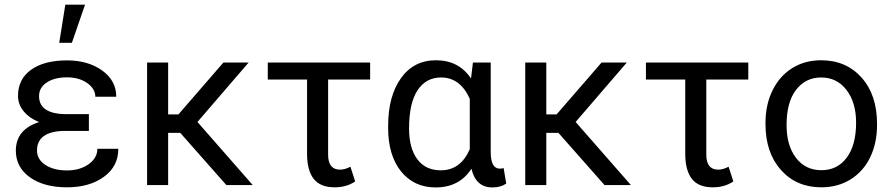

<svg xmlns="http://www.w3.org/2000/svg" viewBox="-20 -798 3847 828"><path d="M139.6 -148.4C139.6 -203.1 177.7 -231.4 253.9 -233.4H363.3V-305.7H267.6C188.2 -305.7 148.4 -331.7 148.4 -383.8C148.4 -407.9 159.4 -427.3 181.4 -442.1C203.4 -456.9 232.6 -464.4 269 -464.4C303.9 -464.4 332.9 -456.1 356.2 -439.7C379.5 -423.3 391.1 -403.6 391.1 -380.9H481.4C481.4 -427.1 461.2 -464.8 420.7 -493.9C380.1 -523 329.6 -537.6 269 -537.6C203.3 -537.6 151.6 -524.1 114 -497.1C76.4 -470.1 57.6 -432.5 57.6 -384.3C57.6 -360.5 65.6 -338.7 81.5 -318.8C97.5 -299 119.8 -283.2 148.4 -271.5C81.7 -250 48.3 -209 48.3 -148.4C48.3 -100.6 68.5 -62.3 108.9 -33.4C149.3 -4.6 202.6 9.8 269 9.8C333.5 9.8 386.5 -5.3 428 -35.4C469.5 -65.5 490.2 -105.8 490.2 -156.2H399.9C399.9 -129.9 387.3 -107.7 362.1 -89.8C336.8 -71.9 305.8 -63 269 -63C230.6 -63 199.5 -71 175.5 -86.9C151.6 -102.9 139.6 -123.4 139.6 -148.4ZM261.7 -777.8 235.4 -613.3H290L346.7 -777.8Z M757.3 -225.1 956.1 0H1069.8L831.5 -272L1052.2 -528.3H943.4L749.5 -304.7H705.1V-528.3H614.3V0H705.1V-225.1Z M1576.2 -455.1V-528.3H1134.8V-455.1H1304.2V-133.3C1304.5 -85.8 1314.2 -50 1333.3 -26.1C1352.3 -2.2 1382.2 9.8 1422.9 9.8C1457.4 9.8 1487 1.3 1511.7 -15.6L1491.2 -79.1C1475.3 -70.6 1460.3 -66.4 1446.3 -66.4C1412.1 -66.4 1395 -88.1 1395 -131.3V-455.1Z M2096.2 -528.3H2019.5L2011.2 -459.5C1976.4 -511.9 1925.9 -538.1 1859.9 -538.1C1796.1 -538.1 1745.8 -512.3 1709 -460.7C1672.2 -409.1 1653.8 -340.3 1653.8 -254.4V-247.1C1653.8 -167.6 1672.4 -104.9 1709.5 -58.8C1746.6 -12.8 1796.4 10.3 1858.9 10.3C1926.9 10.3 1978.4 -16.6 2013.2 -70.3C2025.6 -16.6 2055.7 10.3 2103.5 10.3C2127.6 10.3 2147.5 4.7 2163.1 -6.3L2151.9 -73.2C2147 -71.6 2141.4 -70.8 2135.3 -70.8C2109.9 -70.8 2096.8 -93.6 2096.2 -139.2ZM1744.1 -244.1C1744.1 -316.7 1756.3 -371.5 1780.5 -408.4C1804.8 -445.4 1838.7 -463.9 1882.3 -463.9C1937 -463.9 1978.2 -433.3 2005.9 -372.1V-154.3C1979.2 -93.8 1937.7 -63.5 1881.3 -63.5C1837.4 -63.5 1803.5 -79.3 1779.8 -111.1C1756 -142.8 1744.1 -187.2 1744.1 -244.1Z M2388.2 -225.1 2586.9 0H2700.7L2462.4 -272L2683.1 -528.3H2574.2L2380.4 -304.7H2335.9V-528.3H2245.1V0H2335.9V-225.1Z M3207 -455.1V-528.3H2765.6V-455.1H2935.1V-133.3C2935.4 -85.8 2945.1 -50 2964.1 -26.1C2983.2 -2.2 3013 9.8 3053.7 9.8C3088.2 9.8 3117.8 1.3 3142.6 -15.6L3122.1 -79.1C3106.1 -70.6 3091.1 -66.4 3077.1 -66.4C3043 -66.4 3025.9 -88.1 3025.9 -131.3V-455.1Z M3281.2 -269V-262.7C3281.2 -180.7 3303.5 -114.7 3347.9 -64.9C3392.3 -15.1 3450.4 9.8 3522 9.8C3569.5 9.8 3611.6 -1.6 3648.2 -24.4C3684.8 -47.2 3713 -79 3732.7 -119.9C3752.4 -160.7 3762.2 -206.9 3762.2 -258.3V-264.6C3762.2 -347.3 3740 -413.6 3695.6 -463.4C3651.1 -513.2 3592.9 -538.1 3521 -538.1C3474.4 -538.1 3433 -526.9 3396.7 -504.4C3360.4 -481.9 3332.1 -450 3311.8 -408.7C3291.4 -367.4 3281.3 -320.8 3281.2 -269ZM3372.1 -258.3C3372.1 -324.4 3385.7 -375.2 3413.1 -410.6C3440.4 -446.1 3476.4 -463.9 3521 -463.9C3566.6 -463.9 3603.1 -445.9 3630.6 -409.9C3658.1 -373.9 3671.9 -327 3671.9 -269C3671.9 -204.3 3658.4 -153.9 3631.3 -117.9C3604.3 -81.9 3567.9 -64 3522 -64C3476.4 -64 3440 -81.7 3412.8 -117.2C3385.7 -152.7 3372.1 -199.7 3372.1 -258.3Z"/></svg>

Font: Roboto1
Style: rg
Weight: 400
Designer: Google
Version: Version 2.137; 2017